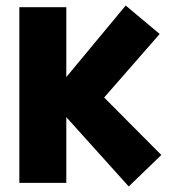

<svg xmlns="http://www.w3.org/2000/svg" viewBox="-20 -662 634 695"><path d="M446 13 220 -238V0H50V-636H220V-383L435 -642L558 -539L357 -309L564 -101Z"/></svg>

Font: Braah One
Style: Regular
Weight: 400
Designer: Ashish Kumar
Foundry: Ashish Kumar
Version: Version 1.001; ttfautohint (v1.8.4.7-5d5b);gftools[0.9.29]